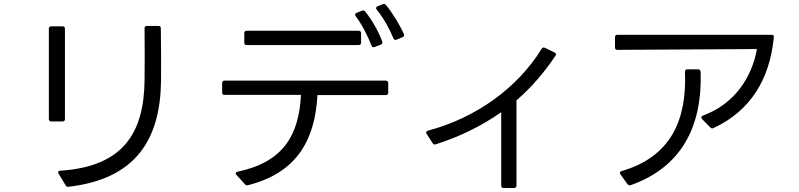

<svg xmlns="http://www.w3.org/2000/svg" viewBox="-20 -891 3975 955"><path d="M306 30C309 36 314 39 321 38C658 -1 778 -200 781 -491C782 -563 781 -662 780 -750C780 -758 776 -762 768 -762H711C703 -762 699 -758 699 -750C700 -660 700 -567 699 -490C696 -234 596 -62 280 -42C270 -42 267 -36 271 -28ZM223 -299C223 -291 228 -287 235 -287H291C299 -287 303 -291 303 -299V-748C303 -756 299 -760 291 -760H235C228 -760 223 -756 223 -748Z M1982 -706C1989 -708 1992 -714 1989 -721C1968 -769 1932 -827 1900 -866C1896 -871 1891 -873 1884 -870L1858 -860C1850 -856 1848 -850 1854 -843C1888 -801 1919 -745 1937 -700C1940 -693 1946 -691 1953 -694ZM1874 -669C1881 -672 1884 -677 1881 -685C1864 -732 1831 -791 1797 -833C1793 -839 1788 -840 1781 -838L1754 -827C1746 -824 1744 -818 1749 -811C1782 -767 1811 -708 1828 -664C1831 -657 1836 -654 1843 -657ZM1195 -679C1195 -671 1199 -667 1207 -667H1764C1772 -667 1776 -671 1776 -679V-726C1776 -733 1772 -738 1764 -738H1207C1199 -738 1195 -733 1195 -726ZM1085 -431C1085 -423 1089 -419 1097 -419H1477C1467 -225 1395 -86 1162 -37C1152 -35 1150 -28 1156 -21L1198 25C1202 30 1207 32 1214 30C1463 -33 1547 -202 1559 -418H1899C1907 -418 1911 -423 1911 -430V-478C1911 -485 1907 -490 1899 -490H1097C1089 -490 1085 -485 1085 -478Z M2132 -179C2135 -173 2141 -171 2147 -173C2260 -209 2371 -261 2473 -333V32C2473 40 2477 44 2485 44H2537C2544 44 2549 40 2549 32V-392C2620 -453 2685 -527 2743 -614C2747 -621 2746 -627 2738 -630L2691 -653C2684 -656 2678 -655 2674 -648C2553 -452 2346 -304 2108 -241C2100 -238 2097 -232 2102 -225Z M3513 -257C3518 -252 3523 -251 3529 -254C3714 -340 3809 -498 3829 -706C3830 -714 3826 -718 3818 -718H3051C3043 -718 3039 -714 3039 -706V-655C3039 -647 3043 -643 3051 -643C3235 -644 3613 -646 3745 -647C3721 -512 3638 -375 3476 -316C3467 -312 3466 -306 3472 -299ZM3101 25C3105 30 3111 32 3117 30C3366 -58 3474 -257 3465 -534C3464 -542 3460 -546 3452 -546H3399C3391 -546 3387 -542 3387 -534C3397 -291 3315 -111 3072 -40C3063 -38 3061 -31 3066 -24Z"/></svg>

Font: LINE Seed JP_OTF Regular
Style: Regular
Weight: 400
Designer: LY Corporation & Fontrix & Fontworks
Version: Version 1.002